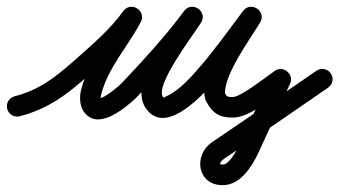

<svg xmlns="http://www.w3.org/2000/svg" viewBox="-41 -308 990 560"><path d="M16.5 31.1C16.5 31.1 16.5 31.1 16.5 31.1C99.7 9.6 154.2 -32 218.9 -89.6C272 -136.7 325.6 -182.7 367.3 -240.4C378.2 -255.4 369.7 -271.5 356.3 -279.7C343 -287.9 324.8 -288.2 316.3 -271.8C277 -195.5 218.6 -133.9 196 -47.6C196 -47.6 196 -47.6 196 -47.7C196 -47.7 196 -47.7 196 -47.7C190.5 -27 190.8 -0.8 203.3 17.4C243 75 321 9.4 354.2 -20.8C354.2 -20.8 354.6 -21.2 355 -21.6C355.4 -22 355.8 -22.4 355.8 -22.4C421.9 -92.6 486.6 -162.5 544.1 -240.2C555.5 -255.6 548.2 -272.2 535.5 -280.8C522.8 -289.5 504.7 -290.2 494.6 -273.9C453.4 -208 318.6 -54.6 394 19.4C394 19.4 393.9 19.4 393.9 19.3C393.8 19.3 393.8 19.2 393.8 19.2C452.9 78.3 553.6 -34.3 589.8 -76.5C634.5 -128.6 674.6 -185.1 716 -240C727.4 -255.1 719.8 -271.6 707 -280.3C694.2 -288.9 676.1 -289.7 666.3 -273.5C625.8 -206.2 555 -115 555 -36C555 -29.2 556.4 -22.9 558.5 -16.5C558.6 -16.4 559.1 -15.3 559.5 -14.2C560 -13 560.5 -11.9 560.6 -11.8C578.5 21.6 598.3 35 638 35C688 35 753.7 -23.6 795.1 -52.4C807.2 -60.8 799.2 -76.8 786.6 -87.3C774 -97.8 756.9 -102.9 750.7 -89.5C719.7 -21.8 688.7 45.8 657.7 113.5C657.7 113.5 657.8 113.4 657.8 113.4C657.8 113.3 657.8 113.3 657.8 113.3C651.1 127.5 627.9 172.6 608.9 172C608.9 172 608.7 172 608.4 172C608.2 172 608 172 608 172C591.5 172 609.4 157.5 611.9 155.8C611.9 155.8 611.9 155.8 611.9 155.8C611.8 155.8 611.8 155.8 611.8 155.8C713.6 86.9 815.2 17.8 916.1 -52.4C929.7 -61.8 933.1 -80.5 923.6 -94.1C914.2 -107.7 895.5 -111.1 881.9 -101.6C781.2 -31.6 679.7 37.4 578.2 106.2C578.2 106.2 578.2 106.2 578.1 106.2C578.1 106.2 578.1 106.2 578.1 106.2C521.6 144.7 534.4 232 608 232C608 232 607.8 232 607.6 232C607.3 232 607.1 232 607.1 232C658.4 233.5 693 179.6 712.2 138.7C712.2 138.7 712.2 138.7 712.2 138.6C712.2 138.6 712.3 138.5 712.3 138.5C743.3 70.8 774.3 3.2 805.3 -64.5C811.4 -77.9 806.4 -91.4 796.7 -99.4C787.1 -107.5 773 -110 760.9 -101.6C733.7 -82.7 661.2 -25 638 -25C618.6 -25 620.6 -26.9 613.4 -40.2C613.4 -40.3 613.9 -39 614.4 -37.8C615 -36.6 615.5 -35.4 615.5 -35.5C615.3 -36 614.8 -38.5 615 -36.7C615 -36.4 615 -35.8 615 -36C615 -94.2 685.4 -188.9 717.7 -242.5C727.5 -258.8 720.8 -274.7 708.8 -282.8C696.8 -290.9 679.4 -291.2 668 -276C627.5 -222.2 588.1 -166.7 544.2 -115.5C517.6 -84.5 482.9 -44.8 445.2 -27.6C437.3 -24 436.3 -23.1 436.2 -23.2C436.2 -23.2 436.2 -23.3 436.1 -23.3C436.1 -23.4 436 -23.4 436 -23.4C405.6 -53.3 522 -204.7 545.4 -242.1C555.6 -258.4 549 -274.6 536.9 -282.8C524.8 -291 507.3 -291.3 495.9 -275.8C439.8 -200.1 376.6 -132 312.2 -63.6C312.2 -63.6 312.6 -64 313 -64.4C313.4 -64.8 313.8 -65.2 313.8 -65.2C296.9 -49.8 277.9 -33.2 257 -23.4C255.4 -22.7 246.6 -20.3 246.5 -20.1C246.8 -20 247.2 -20 247.5 -19.9C259.8 -15.8 249.4 -15 254 -32.3C254 -32.3 254 -32.3 254 -32.3C254 -32.4 254 -32.4 254 -32.4C275.1 -113.1 332.6 -172.5 369.7 -244.2C378.1 -260.7 370.8 -276 358.7 -283.5C346.5 -291 329.5 -290.6 318.7 -275.6C279.7 -221.5 228.7 -178.6 179.1 -134.4C121.8 -83.5 74.6 -45.9 1.5 -27.1C-14.5 -22.9 -24.2 -6.6 -20.1 9.5C-15.9 25.5 0.4 35.2 16.5 31.1Z"/></svg>

Font: FRB American Cursive
Style: Bold Italic
Weight: 700
Italic angle: -25°
Version: Version 2.0;Modular Font Editor K font №1